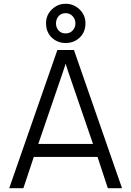

<svg xmlns="http://www.w3.org/2000/svg" viewBox="-20 -998 696 1018"><path d="M28.8 0 284.2 -732.9H372.1L627 0H551.8L497.1 -166H159.2L104 0ZM183.1 -234.9H473.1L341.8 -617.2L328.1 -660.2L314 -617.2ZM224.1 -875Q224.1 -918 254.9 -948Q285.6 -978 328.1 -978Q370.6 -978 401.9 -948Q433.1 -918 433.1 -875Q433.1 -827.6 402.6 -798.8Q372.1 -770 328.1 -770Q284.7 -770 254.4 -798.8Q224.1 -827.6 224.1 -875ZM328.1 -820.8Q350.6 -820.8 365.2 -836.4Q379.9 -852.1 379.9 -874Q379.9 -896 365.2 -912.1Q350.6 -928.2 328.1 -928.2Q304.7 -928.2 290.8 -912.4Q276.9 -896.5 276.9 -874Q276.9 -851.6 290.8 -836.2Q304.7 -820.8 328.1 -820.8Z"/></svg>

Font: Kreadon
Style: Regular
Weight: 400
Designer: kohakuno
Foundry: StudioGnu
Version: Version 1.000;Glyphs 3.1.2 (3151)